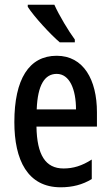

<svg xmlns="http://www.w3.org/2000/svg" viewBox="-20 -786 470 816"><path d="M211 -766H98V-757C124 -716 195 -639 234 -606H298V-618C272 -653 231 -721 211 -766ZM221 -549C103 -549 41 -449 41 -267C41 -106 97 10 238 10C287 10 331 -1 370 -25V-108C328 -81 291 -70 250 -70C173 -70 137 -128 135 -248H392V-309C392 -447 335 -549 221 -549ZM221 -472C276 -472 303 -406 303 -321H136C140 -425 170 -472 221 -472Z"/></svg>

Font: Noto Sans Hebrew ExtraCondensed Medium
Style: Regular
Weight: 500
Width: 2
Designer: Monotype Design Team
Foundry: Monotype Imaging Inc.
Version: Version 2.004